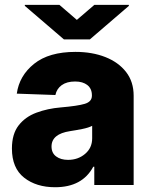

<svg xmlns="http://www.w3.org/2000/svg" viewBox="-20 -768 626 797"><path d="M208.8 9.2Q130.7 9.2 80.1 -30.5Q29.5 -70.3 29.5 -151.3Q29.5 -211.6 57.2 -247.3Q84.9 -283 131 -300.2Q177.2 -317.5 232.2 -322.1Q302.2 -328.1 331.9 -337Q361.5 -345.9 361.5 -370.7V-372.5Q361.5 -399.9 342.7 -414.8Q323.9 -429.7 291.9 -429.7Q257.5 -429.7 236.5 -414.8Q215.6 -399.9 209.9 -373.6L49.7 -379.3Q60 -453.8 121.6 -503.2Q183.2 -552.6 293.3 -552.6Q362.9 -552.6 417.4 -531.1Q471.9 -509.6 503.4 -469.1Q534.8 -428.6 534.8 -370.7V0H371.4V-76H367.2Q321.7 9.2 208.8 9.2ZM262.4 -104.4Q304 -104.4 333.3 -129.3Q362.6 -154.1 362.6 -193.9V-245.7Q348 -237.9 321.6 -232.6Q295.1 -227.3 271 -223.7Q193.9 -212 193.9 -159.8Q193.9 -132.8 213.1 -118.6Q232.2 -104.4 262.4 -104.4ZM226.6 -747.9 299 -685.4 371.8 -747.9H514.9V-743.6L353 -604.4H245.4L83.1 -743.6V-747.9Z"/></svg>

Font: Inter UI Extra Bold
Style: Regular
Weight: 800
Designer: Rasmus Andersson
Foundry: rsms
Version: 3.2;8d6f07862